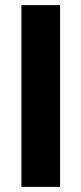

<svg xmlns="http://www.w3.org/2000/svg" viewBox="-20 -734 320 754"><path d="M64 0V-714H216V0Z"/></svg>

Font: Noto Sans ExtraCondensed ExtraBold
Style: Regular
Weight: 800
Width: 2
Designer: Monotype Design Team
Foundry: Monotype Imaging Inc.
Version: Version 2.013; ttfautohint (v1.8.4.7-5d5b)